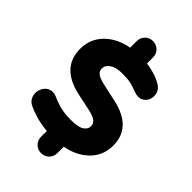

<svg xmlns="http://www.w3.org/2000/svg" viewBox="-277 -930 1155 1155"><g transform="rotate(45 300.0 -352.5)"><path d="M309 124Q280 124 260 104Q240 84 240 54V5Q184 0 142.5 -12.5Q101 -25 74 -38Q48 -50 37.5 -71.5Q27 -93 29.5 -116.5Q32 -140 46 -159Q60 -178 83 -184.5Q106 -191 135 -178Q155 -168 195 -156Q235 -144 296 -144Q358 -144 383 -161Q408 -178 408 -203Q408 -224 391 -238.5Q374 -253 329 -263L216 -287Q32 -329 32 -486Q32 -570 88.5 -628Q145 -686 240 -704V-759Q240 -789 260 -809Q280 -829 309 -829Q339 -829 359 -809Q379 -789 379 -759V-708Q412 -704 446.5 -693.5Q481 -683 508 -667Q537 -651 545 -623.5Q553 -596 543 -570.5Q533 -545 507 -533.5Q481 -522 442 -538Q419 -548 390.5 -554.5Q362 -561 318 -561Q265 -561 236.5 -542Q208 -523 208 -493Q208 -473 225 -459.5Q242 -446 285 -436L399 -411Q585 -370 585 -216Q585 -131 528 -74Q471 -17 379 0V54Q379 84 359 104Q339 124 309 124Z"/></g></svg>

Font: Chiron GoRound TC H
Style: Regular
Weight: 900
Designer: Ryoko NISHIZUKA 西塚涼子 (kana, bopomofo & ideographs); Paul D. Hunt (Latin, Greek & Cyrillic); Sandoll Communications 산돌커뮤니
Foundry: Adobe
Version: Version 1.000;hotconv 1.1.1;makeotfexe 2.6.0